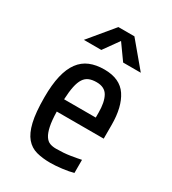

<svg xmlns="http://www.w3.org/2000/svg" viewBox="-176 -811 821 914"><g transform="rotate(30 234.0 -354.0)"><path d="M150 -220Q151 -171 157.5 -140.5Q164 -110 175 -93Q186 -76 201 -70.5Q216 -65 235 -65Q277 -65 311.5 -70.5Q346 -76 369 -81V-9Q345 -2 308.5 2.5Q272 7 245 7Q202 7 168.5 -2Q135 -11 112 -38Q89 -65 77 -115.5Q65 -166 65 -250Q65 -319 76.5 -368Q88 -417 111 -448Q134 -479 168 -493Q202 -507 247 -507Q333 -507 370.5 -450.5Q408 -394 408 -295V-220ZM245 -436Q221 -436 204 -429Q187 -422 176 -405Q165 -388 159 -359.5Q153 -331 151 -288H325V-315Q325 -372 307.5 -404Q290 -436 245 -436ZM307 -580 247 -664 187 -580H91L203 -715H291L404 -580Z"/></g></svg>

Font: Share
Style: Regular
Weight: 400
Designer: Ralph du Carrois
Version: Version 1.002